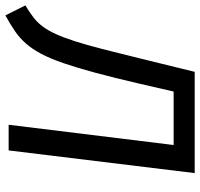

<svg xmlns="http://www.w3.org/2000/svg" viewBox="-65 -694 741 711"><g transform="rotate(90 305.5 -338.5)"><path d="M-30 -62Q-5 -77 14 -91.5Q33 -106 48 -126Q63 -146 76 -174.5Q89 -203 102.5 -245Q116 -287 131.5 -347Q147 -407 167 -489L216 -689H591L507 0H412L487 -611H289L260 -485Q238 -390 219.5 -321.5Q201 -253 184 -203.5Q167 -154 149.5 -121Q132 -88 111.5 -64.5Q91 -41 65.5 -23.5Q40 -6 7 12Z"/></g></svg>

Font: Yekcdsyqcyvpieeyorgstswgcgt
Style: Regular
Weight: 400
Italic angle: -8°
Designer: Carrois Corporate & Edenspiekermann
Foundry: Carrois Corporate GbR & Edenspiekermann AG
Version: Version 2.001